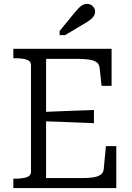

<svg xmlns="http://www.w3.org/2000/svg" viewBox="-20 -959 672 979"><path d="M573 -214V0H48V-48H58Q93 -48 115.5 -55Q138 -62 138 -84V-626Q138 -648 115.5 -655Q93 -662 58 -662H48V-710H549V-521H498L488 -612Q486 -631 473.5 -641Q461 -651 435 -655Q409 -659 368 -659H215V-51H389Q420 -51 442.5 -53Q465 -55 479 -60.5Q493 -66 500.5 -75Q508 -84 509 -98L520 -214ZM193 -388Q238 -390 282 -391.5Q326 -393 370.5 -395Q415 -397 459 -398V-331Q415 -333 371 -334.5Q327 -336 282.5 -338Q238 -340 193 -341ZM360 -894 284 -801V-780H312L411 -839Q428 -849 440 -858Q452 -867 458.5 -877.5Q465 -888 465 -899Q465 -915 453.5 -927Q442 -939 424 -939Q411 -939 400.5 -933Q390 -927 380.5 -917Q371 -907 360 -894Z"/></svg>

Font: Roboto Serif SemiCondensed Light
Style: Regular
Weight: 300
Width: 4
Designer: Greg Gazdowicz
Foundry: Commercial Type
Version: Version 1.007